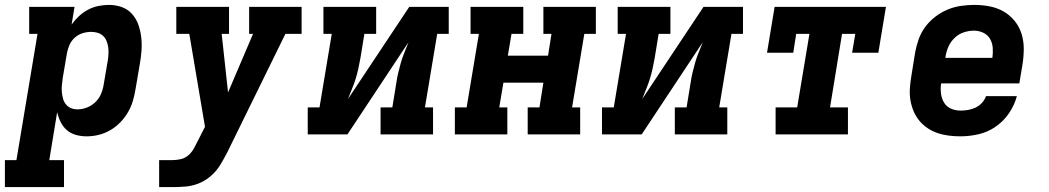

<svg xmlns="http://www.w3.org/2000/svg" viewBox="-56 -548 4276 783"><path d="M-36 215V105H11L97 -410H63V-520H248L236 -448Q249 -466 266 -482Q283 -498 303 -508.5Q323 -519 345 -523.5Q367 -528 388 -528Q416 -528 441 -519Q466 -510 483 -490.5Q500 -471 508.5 -446.5Q517 -422 520 -395.5Q523 -369 521 -341Q519 -313 514 -286L497 -186Q493 -161 486 -137Q479 -113 466 -90.5Q453 -68 434.5 -49Q416 -30 393.5 -17Q371 -4 346.5 2Q322 8 297 8Q274 8 253 2Q232 -4 216.5 -17.5Q201 -31 191.5 -50Q182 -69 177 -90Q177 -90 177 -90Q177 -90 177 -90L145 105H205V215ZM260 -102Q279 -102 298.5 -109.5Q318 -117 333 -131.5Q348 -146 356 -165Q364 -184 367 -204L384 -304Q386 -317 386.5 -331Q387 -345 385 -357.5Q383 -370 378 -382Q373 -394 363.5 -402.5Q354 -411 341.5 -414.5Q329 -418 316 -418Q298 -418 280.5 -412.5Q263 -407 249 -394.5Q235 -382 227.5 -365Q220 -348 217 -331L200 -231Q198 -217 196.5 -202.5Q195 -188 196 -174.5Q197 -161 200.5 -147.5Q204 -134 212 -123.5Q220 -113 232.5 -107.5Q245 -102 260 -102Z M593 215V105H646Q664 105 681.5 101Q699 97 713 84.5Q727 72 735.5 56Q744 40 752 24L780 -31L716 -410H663V-520H878V-410H848L874 -171L976 -410H960V-520H1174V-410H1108L871 73Q863 88 854.5 103.5Q846 119 836 134Q820 157 798 174.5Q776 192 750.5 201.5Q725 211 698.5 213Q672 215 646 215Z M1199 0V-110H1247L1297 -410H1263V-520H1478V-410H1430L1414 -312Q1410 -290 1405.5 -269Q1401 -248 1394.5 -227Q1388 -206 1379.5 -185.5Q1371 -165 1363 -144L1613 -520H1774V-410H1727L1677 -110H1710V0H1496V-110H1544L1560 -208Q1563 -230 1568 -251Q1573 -272 1579 -293Q1585 -314 1593.5 -334.5Q1602 -355 1610 -376L1361 0Z M1799 0V-110H1847L1897 -410H1863V-520H2078V-410H2030L2015 -321H2179L2193 -410H2160V-520H2374V-410H2327L2277 -110H2310V0H2096V-110H2144L2160 -211H1997L1980 -110H2013V0Z M2399 0V-110H2447L2497 -410H2463V-520H2678V-410H2630L2614 -312Q2610 -290 2605.5 -269Q2601 -248 2594.5 -227Q2588 -206 2579.5 -185.5Q2571 -165 2563 -144L2813 -520H2974V-410H2927L2877 -110H2910V0H2696V-110H2744L2760 -208Q2763 -230 2768 -251Q2773 -272 2779 -293Q2785 -314 2793.5 -334.5Q2802 -355 2810 -376L2561 0Z M3107 0V-110H3195L3245 -410H3191L3179 -333H3072L3103 -520H3557L3526 -333H3419L3432 -410H3378L3329 -110H3402V0Z M3861 8Q3837 8 3813 5Q3789 2 3767 -5.5Q3745 -13 3726 -26Q3707 -39 3693 -56Q3679 -73 3670 -94Q3661 -115 3657 -138.5Q3653 -162 3654.5 -186Q3656 -210 3660 -234L3676 -334Q3681 -361 3690.5 -388Q3700 -415 3717.5 -438.5Q3735 -462 3758.5 -480Q3782 -498 3808.5 -509Q3835 -520 3863 -524Q3891 -528 3918 -528Q3949 -528 3980 -522Q4011 -516 4037 -501Q4063 -486 4082 -462.5Q4101 -439 4110 -410Q4119 -381 4119 -349.5Q4119 -318 4114 -286L4101 -208H3782Q3779 -187 3781.5 -166.5Q3784 -146 3794 -129.5Q3804 -113 3822 -105Q3840 -97 3861 -97Q3876 -97 3891.5 -99.5Q3907 -102 3922 -109Q3937 -116 3948.5 -128.5Q3960 -141 3965 -156H4091Q4081 -119 4059 -86.5Q4037 -54 4004.5 -31.5Q3972 -9 3934.5 -0.5Q3897 8 3861 8ZM3991 -312Q3994 -333 3992.5 -353Q3991 -373 3981.5 -389.5Q3972 -406 3954 -414.5Q3936 -423 3916 -423Q3895 -423 3874 -416Q3853 -409 3837 -393.5Q3821 -378 3812 -358Q3803 -338 3800 -317L3799 -312Z"/></svg>

Font: Iosevka Etoile XBdObl
Style: Regular
Weight: 800
Italic angle: -9°
Designer: Belleve Invis
Foundry: Belleve Invis
Version: Version 15.5.2; ttfautohint (v1.8.4)